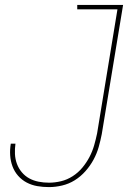

<svg xmlns="http://www.w3.org/2000/svg" viewBox="-20 -755 540 783"><path d="M180 8Q155 8 132 4Q109 0 89 -10.5Q69 -21 54 -38Q39 -55 31 -76.5Q23 -98 21.5 -121.5Q20 -145 24 -169H43Q40 -148 41 -127Q42 -106 49 -87Q56 -68 69 -52.5Q82 -37 99.5 -27.5Q117 -18 137.5 -14Q158 -10 180 -10Q204 -10 229 -16Q254 -22 276.5 -36.5Q299 -51 316 -71.5Q333 -92 345 -115Q357 -138 364 -162.5Q371 -187 376 -211L459 -717H295V-735H482L395 -208Q390 -182 382.5 -155.5Q375 -129 361.5 -104Q348 -79 328.5 -57Q309 -35 285 -20Q261 -5 233.5 1.5Q206 8 180 8Z"/></svg>

Font: Iosevka SS04 Thin
Style: Italic
Weight: 100
Italic angle: -9°
Monospace: yes
Designer: Belleve Invis
Foundry: Belleve Invis
Version: Version 19.0.0; ttfautohint (v1.8.4)